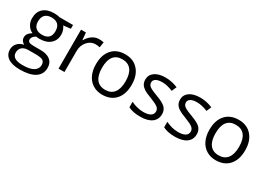

<svg xmlns="http://www.w3.org/2000/svg" viewBox="-16 -1294 3130 2283"><g transform="rotate(30 1549.0 -152.5)"><path d="M523.9 -535.2V-483.9L424.8 -472.2Q438.5 -455.1 449.2 -427.5Q460 -399.9 460 -365.2Q460 -286.6 406.2 -239.7Q352.5 -192.9 258.8 -192.9Q234.9 -192.9 213.9 -196.8Q162.1 -169.4 162.1 -127.9Q162.1 -106 180.2 -95.5Q198.2 -85 242.2 -85H336.9Q423.8 -85 470.5 -48.3Q517.1 -11.7 517.1 58.1Q517.1 147 445.8 193.6Q374.5 240.2 237.8 240.2Q132.8 240.2 75.9 201.2Q19 162.1 19 90.8Q19 42 50.3 6.3Q81.5 -29.3 138.2 -42Q117.7 -51.3 103.8 -70.8Q89.8 -90.3 89.8 -116.2Q89.8 -145.5 105.5 -167.5Q121.1 -189.5 154.8 -210Q113.3 -227.1 87.2 -268.1Q61 -309.1 61 -361.8Q61 -449.7 113.8 -497.3Q166.5 -544.9 263.2 -544.9Q305.2 -544.9 338.9 -535.2ZM97.2 89.8Q97.2 133.3 133.8 155.8Q170.4 178.2 238.8 178.2Q340.8 178.2 389.9 147.7Q439 117.2 439 64.9Q439 21.5 412.1 4.6Q385.3 -12.2 311 -12.2H213.9Q158.7 -12.2 127.9 14.2Q97.2 40.5 97.2 89.8ZM141.1 -363.8Q141.1 -307.6 172.9 -278.8Q204.6 -250 261.2 -250Q379.9 -250 379.9 -365.2Q379.9 -485.8 259.8 -485.8Q202.6 -485.8 171.9 -455.1Q141.1 -424.3 141.1 -363.8Z M877.9 -544.9Q913.6 -544.9 941.9 -539.1L930.7 -463.9Q897.5 -471.2 872.1 -471.2Q807.1 -471.2 761 -418.5Q714.8 -365.7 714.8 -287.1V0H633.8V-535.2H700.7L710 -436H713.9Q743.7 -488.3 785.6 -516.6Q827.6 -544.9 877.9 -544.9Z M1483.9 -268.1Q1483.9 -137.2 1418 -63.7Q1352.1 9.8 1235.8 9.8Q1164.1 9.8 1108.4 -23.9Q1052.7 -57.6 1022.5 -120.6Q992.2 -183.6 992.2 -268.1Q992.2 -398.9 1057.6 -471.9Q1123 -544.9 1239.3 -544.9Q1351.6 -544.9 1417.7 -470.2Q1483.9 -395.5 1483.9 -268.1ZM1076.2 -268.1Q1076.2 -165.5 1117.2 -111.8Q1158.2 -58.1 1237.8 -58.1Q1317.4 -58.1 1358.6 -111.6Q1399.9 -165 1399.9 -268.1Q1399.9 -370.1 1358.6 -423.1Q1317.4 -476.1 1236.8 -476.1Q1157.2 -476.1 1116.7 -423.8Q1076.2 -371.6 1076.2 -268.1Z M1971.2 -146Q1971.2 -71.3 1915.5 -30.8Q1859.9 9.8 1759.3 9.8Q1652.8 9.8 1593.3 -23.9V-99.1Q1631.8 -79.6 1676 -68.4Q1720.2 -57.1 1761.2 -57.1Q1824.7 -57.1 1858.9 -77.4Q1893.1 -97.7 1893.1 -139.2Q1893.1 -170.4 1866 -192.6Q1838.9 -214.8 1760.3 -245.1Q1685.5 -272.9 1654.1 -293.7Q1622.6 -314.5 1607.2 -340.8Q1591.8 -367.2 1591.8 -403.8Q1591.8 -469.2 1645 -507.1Q1698.2 -544.9 1791 -544.9Q1877.4 -544.9 1960 -509.8L1931.2 -443.8Q1850.6 -477.1 1785.2 -477.1Q1727.5 -477.1 1698.2 -459Q1668.9 -440.9 1668.9 -409.2Q1668.9 -387.7 1679.9 -372.6Q1690.9 -357.4 1715.3 -343.8Q1739.7 -330.1 1809.1 -304.2Q1904.3 -269.5 1937.7 -234.4Q1971.2 -199.2 1971.2 -146Z M2448.2 -146Q2448.2 -71.3 2392.6 -30.8Q2336.9 9.8 2236.3 9.8Q2129.9 9.8 2070.3 -23.9V-99.1Q2108.9 -79.6 2153.1 -68.4Q2197.3 -57.1 2238.3 -57.1Q2301.8 -57.1 2335.9 -77.4Q2370.1 -97.7 2370.1 -139.2Q2370.1 -170.4 2343 -192.6Q2315.9 -214.8 2237.3 -245.1Q2162.6 -272.9 2131.1 -293.7Q2099.6 -314.5 2084.2 -340.8Q2068.8 -367.2 2068.8 -403.8Q2068.8 -469.2 2122.1 -507.1Q2175.3 -544.9 2268.1 -544.9Q2354.5 -544.9 2437 -509.8L2408.2 -443.8Q2327.6 -477.1 2262.2 -477.1Q2204.6 -477.1 2175.3 -459Q2146 -440.9 2146 -409.2Q2146 -387.7 2157 -372.6Q2168 -357.4 2192.4 -343.8Q2216.8 -330.1 2286.1 -304.2Q2381.3 -269.5 2414.8 -234.4Q2448.2 -199.2 2448.2 -146Z M3042 -268.1Q3042 -137.2 2976.1 -63.7Q2910.2 9.8 2793.9 9.8Q2722.2 9.8 2666.5 -23.9Q2610.8 -57.6 2580.6 -120.6Q2550.3 -183.6 2550.3 -268.1Q2550.3 -398.9 2615.7 -471.9Q2681.2 -544.9 2797.4 -544.9Q2909.7 -544.9 2975.8 -470.2Q3042 -395.5 3042 -268.1ZM2634.3 -268.1Q2634.3 -165.5 2675.3 -111.8Q2716.3 -58.1 2795.9 -58.1Q2875.5 -58.1 2916.7 -111.6Q2958 -165 2958 -268.1Q2958 -370.1 2916.7 -423.1Q2875.5 -476.1 2794.9 -476.1Q2715.3 -476.1 2674.8 -423.8Q2634.3 -371.6 2634.3 -268.1Z"/></g></svg>

Font: f05544669
Style: Regular
Weight: 400
Foundry: Ascender Corporation
Version: Version 1.10